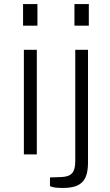

<svg xmlns="http://www.w3.org/2000/svg" viewBox="-20 -763 542 949"><path d="M165 -743H94V-636H165ZM419 -743H348V-636H419ZM162 -517H98V0H162ZM415 38V-517H352V34C352 89 333 110 284 112L227 114V156C227 156 234 166 291 166C387 166 415 125 415 38Z"/></svg>

Font: United Sans ExtraLight
Style: Regular
Weight: 200
Designer: Pablo Impallari, Rodrigo Fuenzalida (Modified by Dan O. Williams)
Version: Version 1.000;PS 001.000;hotconv 1.0.88;makeotf.lib2.5.64775